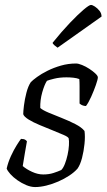

<svg xmlns="http://www.w3.org/2000/svg" viewBox="-20 -757 431 777"><path d="M122 0Q105 0 86 -8Q67 -16 50 -28Q33 -40 21.5 -53Q10 -66 7 -75Q13 -101 24.5 -126Q36 -151 48 -170Q60 -189 65 -195Q71 -195 75.5 -194Q80 -193 83.5 -190.5Q87 -188 89 -185Q86 -168 81 -139.5Q76 -111 72 -85Q87 -72 110 -61.5Q133 -51 155 -51Q178 -51 196.5 -57Q215 -63 228 -69Q236 -77 242.5 -93.5Q249 -110 253.5 -130.5Q258 -151 259 -169Q260 -187 258 -197Q256 -203 237.5 -211Q219 -219 193 -229.5Q167 -240 140.5 -251Q114 -262 95.5 -273.5Q77 -285 74 -295Q74 -306 77 -330.5Q80 -355 87 -382Q94 -409 105 -425Q113 -433 130 -445.5Q147 -458 172 -470.5Q197 -483 226.5 -491.5Q256 -500 288 -500Q297 -500 312 -494Q327 -488 341.5 -478.5Q356 -469 366 -459.5Q376 -450 376 -444Q376 -436 368 -413Q360 -390 349 -365.5Q338 -341 328 -328Q323 -328 317.5 -329.5Q312 -331 308 -333.5Q304 -336 302 -338Q302 -352 302 -370.5Q302 -389 302 -407.5Q302 -426 301 -437Q291 -441 277 -442.5Q263 -444 249 -444Q221 -444 199 -438.5Q177 -433 170 -430Q160 -415 151 -383.5Q142 -352 143 -320Q153 -311 177 -301Q201 -291 230 -279.5Q259 -268 284.5 -255Q310 -242 322 -227Q325 -205 322 -175Q319 -145 312 -118Q305 -91 294 -75Q281 -60 260.5 -46.5Q240 -33 216 -22.5Q192 -12 167.5 -6Q143 0 122 0ZM213 -564Q207 -568 200 -574Q193 -580 193 -584Q230 -630 263 -664.5Q296 -699 318.5 -718Q341 -737 348 -737Q354 -737 364 -730.5Q374 -724 382.5 -713.5Q391 -703 391 -690Z"/></svg>

Font: Texturina Medium 12pt Thin
Style: Italic
Weight: 250
Italic angle: -11°
Version: Version 1.002